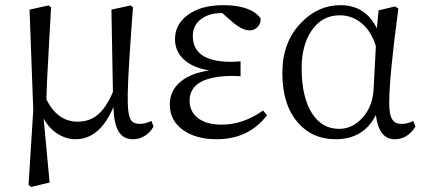

<svg xmlns="http://www.w3.org/2000/svg" viewBox="-20 -536 1679 758"><path d="M102.5 202.1 92.8 193.4 111.3 -101.6 96.7 -498 171.9 -514.6 181.6 -506.8Q178.7 -446.3 172.9 -350.6Q164.1 -200.2 163.1 -143.6Q207 -55.7 286.1 -55.7Q332 -55.7 363.3 -81.1Q397.5 -107.4 425.8 -172.9L419.9 -498L496.1 -514.6L504.9 -506.8Q502 -460.9 496.1 -384.8Q482.4 -190.4 484.4 -129.9Q485.4 -81.1 496.1 -63.5Q505.9 -46.9 533.2 -46.9Q552.7 -46.9 578.1 -58.6L585.9 -36.1Q574.2 -14.6 553.7 -1Q531.2 13.7 504.9 13.7Q465.8 13.7 447.3 -18.6Q429.7 -48.8 427.7 -113.3Q374 13.7 278.3 13.7Q242.2 13.7 209 -6.8Q172.9 -29.3 152.3 -68.4L175.8 184.6Z M835 13.7Q753.9 13.7 703.1 -22.5Q650.4 -59.6 650.4 -123Q650.4 -176.8 690.9 -211.9Q731.4 -247.1 806.6 -257.8Q739.3 -268.6 703.1 -303.7Q670.9 -335.9 670.9 -380.9Q670.9 -439.5 720.7 -476.6Q773.4 -515.6 861.3 -515.6Q969.7 -515.6 1008.8 -463.9Q1010.7 -445.3 998 -430.7Q985.4 -416 965.8 -416Q936.5 -416 897.5 -449.2L857.4 -484.4H855.5Q805.7 -484.4 774.4 -460.9Q741.2 -436.5 741.2 -393.6Q741.2 -292 892.6 -292Q908.2 -292 929.7 -293.9V-234.4Q926.8 -234.4 922.9 -235.4Q907.2 -236.3 902.3 -236.3Q728.5 -236.3 728.5 -138.7Q728.5 -94.7 762.2 -69.3Q795.9 -43.9 855.5 -43.9Q939.5 -43.9 1018.6 -99.6L1034.2 -81.1Q961.9 13.7 835 13.7Z M1304.7 13.7Q1212.9 13.7 1156.2 -51.8Q1094.7 -122.1 1094.7 -248Q1094.7 -370.1 1168.9 -446.3Q1235.4 -515.6 1324.2 -515.6Q1422.9 -515.6 1467.8 -423.8L1474.6 -495.1L1540 -510.7L1552.7 -502Q1516.6 -233.4 1516.6 -128.9Q1516.6 -82 1529.3 -63.5Q1540 -46.9 1565.4 -46.9Q1589.8 -46.9 1611.3 -58.6L1620.1 -36.1Q1588.9 13.7 1538.1 13.7Q1475.6 13.7 1463.9 -82Q1416 13.7 1304.7 13.7ZM1318.4 -27.3Q1372.1 -27.3 1411.1 -71.3Q1452.1 -116.2 1455.1 -186.5L1463.9 -354.5Q1445.3 -413.1 1407.7 -444.3Q1370.1 -475.6 1321.3 -475.6Q1251 -475.6 1210 -415Q1170.9 -357.4 1170.9 -266.6Q1170.9 -151.4 1212.9 -86.9Q1252 -27.3 1318.4 -27.3Z"/></svg>

Font: Bpmf Zihi Box R
Style: R
Weight: 400
Foundry: But Ko
Version: Version 1.320